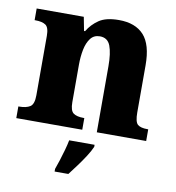

<svg xmlns="http://www.w3.org/2000/svg" viewBox="-85 -626 846 923"><g transform="rotate(10 338.0 -164.5)"><path d="M17 0V-57H21Q55 -57 74 -69Q93 -81 93 -125V-415Q93 -456 76 -467.5Q59 -479 26 -479H22V-536H252L265 -469H270Q291 -504 325 -527Q359 -550 422 -550Q502 -550 543.5 -504.5Q585 -459 585 -358V-128Q585 -82 599 -69.5Q613 -57 647 -57H651V0H410V-322Q410 -386 396.5 -421.5Q383 -457 345 -457Q316 -457 299.5 -435.5Q283 -414 276 -379.5Q269 -345 269 -305V-122Q269 -81 285.5 -69Q302 -57 335 -57H339V0ZM243 208Q250 189 258.5 162.5Q267 136 274.5 109Q282 82 286 61H410V71Q401 92 384 118.5Q367 145 347 172Q327 199 310 221H243Z"/></g></svg>

Font: Noto Serif Georgian ExtraBold
Style: Regular
Weight: 800
Designer: Monotype Design Team, Akaki Razmadze
Foundry: Google LLC
Version: Version 2.003; ttfautohint (v1.8.4.7-5d5b)